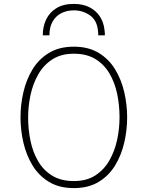

<svg xmlns="http://www.w3.org/2000/svg" viewBox="-20 -951 756 983"><path d="M358 12Q283 12 230.8 -19.8Q178.5 -51.5 146.5 -104.2Q114.5 -157 99.8 -221Q85 -285 85 -350Q85 -415 99.8 -479Q114.5 -543 146.5 -595.8Q178.5 -648.5 230.8 -680.2Q283 -712 358 -712Q433 -712 485.2 -680.2Q537.5 -648.5 569.5 -595.8Q601.5 -543 616.2 -479Q631 -415 631 -350Q631 -285 616.2 -221Q601.5 -157 569.5 -104.2Q537.5 -51.5 485.2 -19.8Q433 12 358 12ZM358 -24Q423.5 -24 468.2 -53Q513 -82 540.2 -130Q567.5 -178 579.8 -235.5Q592 -293 592 -350Q592 -412.5 579.8 -470.8Q567.5 -529 540.2 -575.2Q513 -621.5 468.2 -648.8Q423.5 -676 358 -676Q293 -676 248 -647Q203 -618 175.8 -570Q148.5 -522 136.2 -464.5Q124 -407 124 -350Q124 -288 136.2 -229.5Q148.5 -171 175.8 -124.8Q203 -78.5 248 -51.2Q293 -24 358 -24ZM199 -770Q199 -814.5 216.2 -851Q233.5 -887.5 268.8 -909.2Q304 -931 358 -931Q405 -931 438.8 -913.5Q472.5 -896 491.8 -866Q511 -836 515 -798Q516 -791.5 516.5 -784.5Q517 -777.5 517 -770H483Q483 -777.5 482.5 -784.8Q482 -792 481 -798Q475 -849 439 -873.5Q403 -898 358 -898Q323 -898 294.8 -884Q266.5 -870 249.8 -841.5Q233 -813 233 -770Z"/></svg>

Font: Overpass Thin
Style: Regular
Weight: 250
Designer: Delve Withrington, Dave Bailey, Thomas Jockin
Foundry: Delve Fonts LLC
Version: Version 4.000